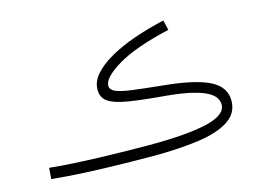

<svg xmlns="http://www.w3.org/2000/svg" viewBox="-83 -717 1179 877"><g transform="rotate(-15 506.5 -278.0)"><path d="M540 15Q496 15 435 14Q374 13 307 11Q240 9 176.5 5Q113 1 65 -4L69 -56Q118 -51 179 -47.5Q240 -44 304.5 -42Q369 -40 430 -39Q491 -38 539 -38Q716 -38 810.5 -60Q905 -82 905 -132Q905 -147 896 -162.5Q887 -178 862.5 -192Q838 -206 791 -217.5Q744 -229 668 -236Q561 -245 496.5 -255.5Q432 -266 403.5 -285.5Q375 -305 375 -341Q374 -380 403.5 -414Q433 -448 484.5 -477.5Q536 -507 603.5 -530.5Q671 -554 747 -571L758 -524Q593 -486 510 -436Q427 -386 427 -348Q427 -329 450.5 -318.5Q474 -308 527 -301Q580 -294 669 -285Q816 -271 884.5 -237Q953 -203 953 -138Q953 -78 901.5 -44.5Q850 -11 757 2Q664 15 540 15Z"/></g></svg>

Font: Noto Sans Arabic UI Lt
Style: Regular
Weight: 300
Designer: Monotype Design Team, Nadine Chahine and Nizar Qandah
Foundry: Monotype Imaging Inc.
Version: Version 2.010; ttfautohint (v1.8.4.7-5d5b)